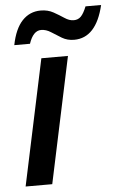

<svg xmlns="http://www.w3.org/2000/svg" viewBox="-53 -783 520 821"><g transform="rotate(-5 206.5 -372.5)"><path d="M23.4 0 138.2 -540.5H252.4L137.7 0ZM27.8 -606.4Q41.5 -675.8 73.7 -710Q106 -744.1 152.8 -744.1Q183.6 -744.1 207.5 -730.7Q231.4 -717.3 251.5 -703.9Q271.5 -690.4 290.5 -690.4Q309.6 -690.4 321.8 -703.1Q334 -715.8 345.7 -745.1H412.6Q379.9 -606.9 285.2 -606.9Q255.9 -606.9 232.9 -620.6Q210 -634.3 189.5 -647.7Q168.9 -661.1 147.5 -661.1Q113.3 -661.1 95.2 -606.4Z"/></g></svg>

Font: Open Sans SemiBold
Style: Italic
Weight: 600
Italic angle: -12°
Designer: Monotype Design Team
Foundry: Monotype Imaging Inc.
Version: Version 3.003; ttfautohint (v1.8.4)